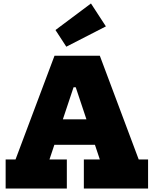

<svg xmlns="http://www.w3.org/2000/svg" viewBox="-20 -1086 886 1106"><path d="M633.5 -398.5V-252H197V-398.5ZM779 -167.5H833V0H463V-167.5H555L376.5 -702.5L464.5 -583.5H366.5L443.5 -702.5L265 -167.5H365V0H12.5V-167.5H69.5L294 -765H555ZM504 -1066 590 -934 362 -817 299.5 -913Z"/></svg>

Font: Hepta Slab ExtraLight ExtraBold
Style: Regular
Weight: 800
Version: Version 1.102